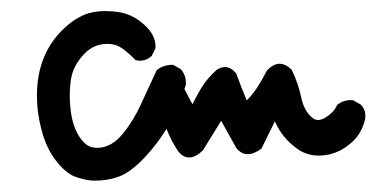

<svg xmlns="http://www.w3.org/2000/svg" viewBox="-20 -170 667 340"><path d="M45.4 -0.5Q45.4 -73.7 92.3 -118.7Q114.3 -139.6 136.7 -146.5Q150.9 -150.4 167.5 -150.4Q176.3 -150.4 188 -148.9Q199.7 -147.5 211.9 -142.1Q226.6 -135.3 238.8 -123Q255.4 -106.4 255.4 -87.9Q255.4 -86.9 255.4 -84.5L248.5 -70.8Q239.3 -62.5 227.5 -62.5Q224.6 -62.5 220.2 -63.5Q199.2 -85 186 -89.8Q178.2 -92.3 169.9 -92.3Q149.4 -92.3 133.3 -78.6Q121.6 -67.9 113.8 -53.7Q106 -39.6 104.5 -20.5Q103.5 -10.7 103.5 -1Q103.5 8.8 104.5 18.6Q107.9 62.5 130.4 84Q139.2 91.8 151.9 91.8Q177.7 91.8 198.2 65.9Q216.3 43.9 229.7 14.4Q243.2 -15.1 257.3 -45.4L258.3 -46.4Q269.5 -55.2 285.2 -55.2H286.6L300.3 -47.4Q309.1 -37.1 309.1 -24.4Q309.1 -21 309.1 -20L306.6 -12.2L320.8 14.6Q328.1 0 336.4 -14.2Q347.2 -31.7 363.8 -46.4Q371.6 -51.3 378.4 -51.3Q389.2 -51.3 398.4 -39.6Q407.2 -15.1 417 7.8Q427.2 -2.4 435.8 -15.6Q444.3 -28.8 452.6 -44.9Q463.9 -57.1 474.9 -57.1Q485.8 -57.1 496.6 -46.4Q507.8 -23.4 513.2 1.5Q517.6 23.9 530.3 36.1Q536.6 42.5 542.7 42.5Q548.8 42.5 555.7 38.6Q570.8 29.3 576.2 17.6L576.7 16.1Q583.5 10.7 589.4 9Q595.2 7.3 598.9 7.3Q602.5 7.3 605 7.3L618.7 15.1Q627 23.4 627 35.2Q627 38.6 626.5 41Q621.1 64.5 605.5 79.6Q578.6 105.5 544.9 105.5Q535.6 105.5 530.8 104.2Q525.9 103 522.9 102.1Q520 101.1 516.8 99.6Q513.7 98.1 510.7 96.4Q507.8 94.7 504.9 92.3Q479.5 74.2 466.8 44.9L442.9 93.3Q429.7 103 418.9 103Q407.7 103 398.9 92.8L371.6 43.9L339.4 96.2Q326.2 108.9 314.9 108.9Q304.2 108.9 295.4 97.7Q282.7 78.6 274.9 58.1Q259.8 83 238.8 106Q212.9 134.3 190.9 142.6Q171.4 149.9 147.9 149.9Q138.7 149.9 128.7 147.5Q118.7 145 112.3 142.6Q96.2 136.2 79.3 114.7Q62.5 93.3 54 61.8Q45.4 30.3 45.4 -0.5Z"/></svg>

Font: Bakudai
Style: Medium
Weight: 500
Version: Version 1.48